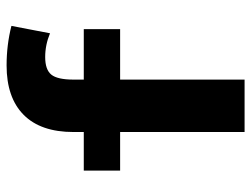

<svg xmlns="http://www.w3.org/2000/svg" viewBox="-112 -668 780 597"><g transform="rotate(-90 278.5 -370.0)"><path d="M46 -387V-500H166V-532Q166 -634 219.5 -687Q273 -740 373 -740Q437 -740 496 -725L473 -605Q437 -620 399 -620Q360 -620 344.5 -601Q329 -582 329 -532V-500H486V-387H329V0H166V-387Z"/></g></svg>

Font: M PLUS 1p ExtraBold
Style: Regular
Weight: 800
Version: Version 1.062